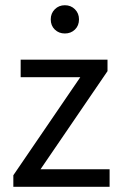

<svg xmlns="http://www.w3.org/2000/svg" viewBox="-20 -714 465 734"><path d="M31 0V-44L287 -419H59V-486H391V-442L135 -67H399V0ZM228 -586Q205 -586 189.5 -601Q174 -616 174 -640Q174 -663 189.5 -678.5Q205 -694 228 -694Q251 -694 266.5 -678.5Q282 -663 282 -640Q282 -616 266.5 -601Q251 -586 228 -586Z"/></svg>

Font: SourceSansPro
Style: Book
Weight: 400
Designer: Paul D. Hunt
Foundry: Adobe Systems Incorporated
Version: Version 2.021;PS 2.000;hotconv 1.0.86;makeotf.lib2.5.63406